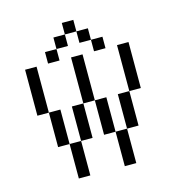

<svg xmlns="http://www.w3.org/2000/svg" viewBox="-124 -972 981 1076"><g transform="rotate(-15 366.5 -433.5)"><path d="M600 -200H533.3V-400H600ZM600 -400V-666.7H666.7V-400ZM133.3 -200V-400H200V-200ZM133.3 -400H66.7V-666.7H133.3ZM266.7 0H200V-200H266.7ZM266.7 -200V-400H333.3V-200ZM266.7 -666.7H200V-733.3H266.7ZM266.7 -733.3V-800H333.3V-733.3ZM400 -200V-400H466.7V-200ZM400 -400H333.3V-666.7H400ZM400 -800H333.3V-866.7H400ZM400 -733.3V-800H466.7V-733.3ZM533.3 0H466.7V-200H533.3ZM533.3 -666.7H466.7V-733.3H533.3Z"/></g></svg>

Font: Galmuri14 Regular
Style: Regular
Weight: 400
Designer: Lee Minseo (quiple)
Version: Version 2.399;hotconv 1.1.1;makeotfexe 2.6.0 DEVELOPMENT